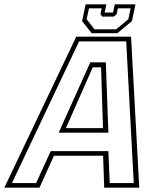

<svg xmlns="http://www.w3.org/2000/svg" viewBox="-67 -870 742 890"><path d="M-47 0 286.5 -700H540.5L578.5 0H416L411 -148H183L116 0ZM-11.5 -21.5H100.5L168 -169.5H435.5L441.5 -21.5H553L518 -678H299.5ZM205 -255 351.5 -581H423.5L435.5 -255ZM238.5 -276H410.5L401.5 -558H363ZM358 -716 313.5 -772 330 -850H426L418 -812H457L465 -850H561L544.5 -772L477 -716ZM371 -734H471.5L528 -781L538.5 -831.5H479.5L474 -804.5L460 -793H407L398.5 -804.5L404.5 -831.5H345.5L334.5 -781Z"/></svg>

Font: Tourney ExtraLight
Style: Italic
Weight: 250
Italic angle: -12°
Version: Version 1.015